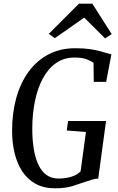

<svg xmlns="http://www.w3.org/2000/svg" viewBox="-20 -1013 640 1041"><path d="M278.5 8Q217 8 172.8 -16.5Q128.5 -41 100.5 -84Q72.5 -127 59 -183.5Q45.5 -240 45.5 -303.5Q45.5 -400 68.2 -481.8Q91 -563.5 135 -624Q179 -684.5 242.8 -718Q306.5 -751.5 388 -751.5Q435.5 -751.5 468.2 -746.5Q501 -741.5 523.8 -735.2Q546.5 -729 563 -724Q568.5 -722.5 573.8 -721Q579 -719.5 584 -718L555.5 -569H488.5L487 -672Q471 -684 447.5 -692.5Q424 -701 383.5 -701Q326 -701 283 -670.5Q240 -640 211.8 -586.8Q183.5 -533.5 169.2 -463.5Q155 -393.5 155 -314.5Q155 -256 163 -206.5Q171 -157 187.8 -120.8Q204.5 -84.5 231.5 -64.8Q258.5 -45 297 -45Q335 -45 366.2 -54.5Q397.5 -64 417 -84L446 -297.5L342 -305.5L349 -357H555L512.5 -44.5Q498.5 -44.5 481.8 -39.8Q465 -35 446.5 -28.5Q415 -17.5 375.2 -4.8Q335.5 8 278.5 8ZM244.5 -829.5 408 -993H480.5L585.5 -828.5L550 -804.5Q522 -832.5 493.5 -861Q465 -889.5 436.5 -917.5Q397 -889.5 357.2 -861.8Q317.5 -834 277 -806Z"/></svg>

Font: Merriweather 24pt SemiCondensed
Style: Italic
Weight: 400
Width: 4
Italic angle: -7.8°
Designer: Eben Sorkin
Foundry: Eben Sorkin
Version: Version 2.101